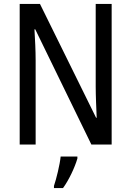

<svg xmlns="http://www.w3.org/2000/svg" viewBox="-20 -734 666 975"><path d="M547 0V-714H466V-294C466 -247 469 -187 471 -136H468L183 -714H80V0H161V-426C161 -477 158 -533 155 -585H159L444 0ZM373 71V61H288C284 102 266 175 254 210V221H300C330 180 360 116 373 71Z"/></svg>

Font: Noto Sans Gujarati UI Condensed
Style: Regular
Weight: 400
Width: 3
Designer: Jelle Bosma - Monotype Design Team, Universal Thirst
Foundry: Monotype Imaging Inc.
Version: Version 2.106